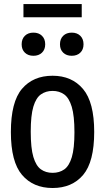

<svg xmlns="http://www.w3.org/2000/svg" viewBox="-20 -932 526 962"><path d="M243.5 10Q146.5 10 90.5 -55.5Q34.5 -121 34.5 -270.5Q34.5 -421.5 90.2 -487Q146 -552.5 243.5 -552.5Q340 -552.5 396 -486.2Q452 -420 452 -271Q452 -121 396.5 -55.5Q341 10 243.5 10ZM243.5 -66Q277.5 -66 302 -83.2Q326.5 -100.5 339.8 -144.5Q353 -188.5 353 -269Q353 -352 339.5 -396.8Q326 -441.5 301.5 -459Q277 -476.5 243.5 -476.5Q210 -476.5 185.2 -459.2Q160.5 -442 147.2 -397.8Q134 -353.5 134 -272.5Q134 -190 147.2 -145.5Q160.5 -101 185 -83.5Q209.5 -66 243.5 -66ZM339.5 -652.5Q313 -652.5 296.8 -668Q280.5 -683.5 280.5 -710Q280.5 -737 296.8 -752.8Q313 -768.5 339.5 -768.5Q366 -768.5 382.2 -752.8Q398.5 -737 398.5 -710Q398.5 -683.5 382.2 -668Q366 -652.5 339.5 -652.5ZM147.5 -652.5Q121 -652.5 104.8 -668Q88.5 -683.5 88.5 -710Q88.5 -737 104.8 -752.8Q121 -768.5 147.5 -768.5Q174 -768.5 190.2 -752.8Q206.5 -737 206.5 -710Q206.5 -683.5 190.2 -668Q174 -652.5 147.5 -652.5ZM97.5 -845.5V-911.5H389.5V-845.5Z"/></svg>

Font: Encode Sans Condensed Condensed Medium
Style: Regular
Weight: 500
Width: 3
Designer: Multiple Designers
Foundry: Impallari Type
Version: Version 3.000; ttfautohint (v1.8.3) -l 8 -r 50 -G 200 -x 14 